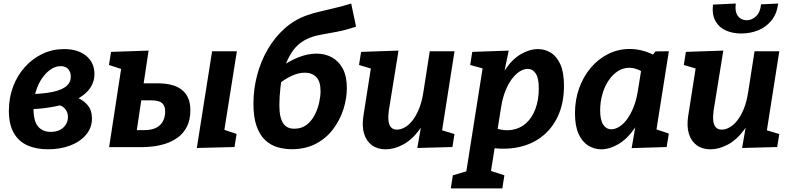

<svg xmlns="http://www.w3.org/2000/svg" viewBox="-20 -820 4406 1070"><path d="M247.6 12Q181.1 12 132.1 -10.2Q83 -32.4 56.3 -79.9Q29.5 -127.4 29.5 -203.3Q29.5 -275.5 53.2 -337.9Q76.9 -400.3 119.2 -447.1Q161.6 -493.9 217.3 -520.2Q273.1 -546.5 337.1 -546.5Q415.3 -546.5 460.8 -508.3Q506.3 -470 506.3 -408.1Q506.3 -344.5 455.9 -299.7Q405.6 -254.9 310.1 -232Q214.5 -209.1 79.1 -209.1L91.2 -293.8Q182.3 -293.8 245.7 -302.9Q309.1 -311.9 341.8 -333.8Q374.5 -355.7 374.5 -393.2Q374.5 -417.7 360.4 -434.6Q346.2 -451.4 317.4 -451.4Q290.7 -451.4 264.2 -434.1Q237.6 -416.8 215.4 -385.4Q193.2 -354 179.9 -311Q166.6 -268 166.6 -216.4Q166.6 -144.7 192.2 -114.9Q217.8 -85.1 261.7 -85.1Q293.3 -85.1 314.5 -96.3Q335.8 -107.6 347.2 -126.7Q358.7 -145.8 358.7 -168.2Q358.7 -196.9 339.9 -216.7Q321.1 -236.4 282.7 -238.2L296.8 -298.7Q353.9 -296.4 398.1 -280.7Q442.3 -265 467.6 -234.8Q492.9 -204.5 492.5 -158.8Q492.1 -106.9 458.9 -68.2Q425.7 -29.5 370.5 -8.7Q315.2 12 247.6 12Z M739.4 -74.8 721.4 -94.7H780.7Q826.1 -94.7 851.9 -108.8Q877.6 -122.8 889 -146.4Q900.4 -169.9 900.4 -197.5Q900.4 -223.4 890.6 -237Q880.9 -250.6 863.5 -255.8Q846.1 -260.9 823.6 -260.9H745.3L770.1 -279.5ZM776.5 -328.5 763 -355.7H858.6Q879.1 -355.7 903.4 -353Q927.8 -350.4 951.8 -342.1Q975.7 -333.8 996.1 -317.1Q1016.5 -300.4 1028.6 -273.4Q1040.8 -246.4 1040.8 -205.6Q1040.8 -149.9 1021 -112.8Q1001.3 -75.6 969.7 -53Q938.1 -30.3 901.5 -18.9Q865 -7.5 830.4 -3.7Q795.8 0 771.6 0H588.1L665.4 -503.4L715 -416.3L587.3 -457.9L598.8 -530.9L808.1 -538ZM1076.9 4.7 1162 -534.3H1300L1219.3 -26.5L1170.7 -116.3L1298.5 -73.6L1286.9 -0.6Z M1605.1 11.5Q1564.1 11.5 1526.1 0.2Q1488.1 -11 1457.8 -39.3Q1427.5 -67.5 1410 -116.9Q1392.4 -166.3 1392.4 -242.3Q1392.4 -323.2 1413 -401.2Q1433.5 -479.1 1472.7 -546.1Q1511.8 -613.1 1567.5 -662.4Q1623.3 -711.7 1693.6 -735.7Q1722.2 -745.9 1762.4 -755.5Q1802.7 -765.1 1848.4 -776Q1894 -786.8 1937.2 -800.1L1964.3 -671.7Q1904.8 -651.5 1854.7 -642.4Q1804.5 -633.2 1764.1 -625.8Q1723.6 -618.4 1691.4 -602.8Q1642.1 -579.6 1611.5 -536.3Q1581 -493.1 1565 -439.7Q1548.9 -386.3 1542.9 -332.6Q1536.9 -278.9 1536.9 -233.7Q1536.9 -197.1 1542.6 -171.9Q1548.3 -146.6 1559.2 -131.3Q1570.1 -115.9 1585.4 -109.3Q1600.6 -102.7 1620.1 -102.7Q1660.5 -102.7 1688.6 -124.3Q1716.6 -145.9 1733.7 -179.1Q1750.7 -212.3 1758.6 -247.9Q1766.4 -283.5 1766.4 -311.5Q1766.4 -367 1742.1 -390.9Q1717.8 -414.9 1679.1 -414.9Q1642.7 -414.9 1604.1 -396.7Q1565.6 -378.5 1528.4 -348.2L1535.2 -439.7Q1588 -478.6 1641.2 -499.9Q1694.4 -521.2 1744.1 -521.2Q1790.6 -521.2 1828.8 -500.8Q1867 -480.4 1889.9 -438.1Q1912.9 -395.9 1912.9 -329.6Q1912.9 -271.5 1894.1 -211.9Q1875.2 -152.4 1837.4 -101.5Q1799.7 -50.6 1741.5 -19.6Q1683.4 11.5 1605.1 11.5Z M2130.3 12.1Q2084.4 12.5 2053 -10.5Q2021.6 -33.5 2009.1 -74.7Q1996.6 -116 2004.9 -171.5L2050.1 -460.4L2061.2 -434L1980.8 -457.9L1992.3 -530.9L2200.9 -538L2147 -204.7Q2142.4 -172.8 2144.8 -148.8Q2147.1 -124.8 2158.6 -111.2Q2170.2 -97.6 2192 -97.6Q2213.1 -97.6 2235.7 -110.1Q2258.3 -122.6 2278.8 -148.5Q2299.2 -174.3 2315.3 -213.7Q2331.3 -253 2339.5 -307L2375 -534.3H2513L2440.8 -75.2L2424.2 -99.9L2512.8 -72.9L2501.3 -0.6L2305.6 4.7L2335.8 -168.2L2378.7 -242.1Q2358.9 -154 2317.8 -97.7Q2276.6 -41.4 2227.2 -14.8Q2177.8 11.8 2130.3 12.1Z M2492.2 230 2503.7 157 2642.7 115.7 2569.6 193.3 2672.3 -457 2689.9 -433.3 2600.3 -457.9 2611.9 -530.9 2815 -538 2779.4 -365.3 2741.7 -292.8Q2758.7 -376.5 2796.4 -433Q2834.1 -489.5 2882.5 -518Q2930.9 -546.4 2978.1 -546.4Q3017.1 -546.4 3050 -526.1Q3082.9 -505.7 3103 -461Q3123 -416.3 3123 -341.8Q3123 -245.5 3089.2 -172.5Q3055.3 -99.5 2994.1 -54.3Q2932.8 -9 2848.6 4Q2764.3 17.1 2663.6 -6.1L2740.2 -18.7L2706.2 197.4L2657.3 113.7L2790.9 157L2779.4 230ZM2749 -75 2721.6 -112.5Q2781.2 -88.9 2829.4 -95.8Q2877.7 -102.8 2911.7 -133.3Q2945.8 -163.9 2964.2 -214Q2982.7 -264.1 2982.7 -327.1Q2982.7 -385 2965.5 -410.5Q2948.4 -436 2920.5 -436Q2899.1 -436 2876.8 -422.1Q2854.5 -408.2 2833.7 -381.2Q2812.9 -354.1 2796.9 -314.3Q2780.8 -274.4 2772.6 -222.5Z M3330.5 12.1Q3291.5 12.1 3257.9 -8.9Q3224.4 -29.9 3204.3 -74Q3184.3 -118 3184.3 -189.1Q3184.3 -263.2 3207.3 -327.9Q3230.4 -392.6 3271.9 -441.8Q3313.5 -491.1 3369.3 -519.1Q3425.1 -547.1 3489.9 -547.1Q3532.8 -547.1 3578 -532.8Q3623.2 -518.5 3668 -486.4L3606.1 -499.1L3632.7 -533.6L3707.4 -534.3L3627.4 -28.5L3579.5 -118.4L3707.3 -75.7L3695.1 -0.6L3500.1 5.4L3530.3 -168.8L3571.1 -242.8Q3554.4 -159.4 3514.8 -102.4Q3475.2 -45.5 3426.1 -16.7Q3377 12.1 3330.5 12.1ZM3386.8 -99.6Q3408.2 -99.6 3430.8 -113.5Q3453.5 -127.4 3473.7 -154.5Q3494 -181.5 3510.2 -221.4Q3526.4 -261.2 3534.7 -313.2L3557 -451.7L3579.7 -406.3Q3555 -424.9 3532.1 -433.5Q3509.2 -442.2 3486.8 -442.2Q3451.3 -442.2 3421.7 -422.5Q3392.1 -402.8 3370.2 -369.2Q3348.3 -335.6 3336.5 -293.1Q3324.6 -250.6 3324.6 -205.1Q3324.6 -150.9 3341.8 -125.3Q3358.9 -99.6 3386.8 -99.6Z M3940.3 12.1Q3894.4 12.5 3863 -10.5Q3831.6 -33.5 3819.1 -74.7Q3806.6 -116 3814.9 -171.5L3860.1 -460.4L3871.2 -434L3790.8 -457.9L3802.3 -530.9L4010.9 -538L3957 -204.7Q3952.4 -172.8 3954.8 -148.8Q3957.1 -124.8 3968.6 -111.2Q3980.2 -97.6 4002 -97.6Q4023.1 -97.6 4045.7 -110.1Q4068.3 -122.6 4088.8 -148.5Q4109.2 -174.3 4125.3 -213.7Q4141.3 -253 4149.5 -307L4185 -534.3H4323L4250.8 -75.2L4234.2 -99.9L4322.8 -72.9L4311.3 -0.6L4115.6 4.7L4145.8 -168.2L4188.7 -242.1Q4168.9 -154 4127.8 -97.7Q4086.6 -41.4 4037.2 -14.8Q3987.8 11.8 3940.3 12.1ZM4110.7 -633.3Q4063.3 -633.3 4025.5 -650Q3987.6 -666.6 3967.4 -702.2Q3947.2 -737.7 3953.3 -794.3L4080.3 -800.4Q4074.6 -751.8 4093.2 -729.5Q4111.8 -707.2 4140.6 -707.2Q4170.6 -707.2 4194 -729.9Q4217.5 -752.5 4221.1 -795.7L4316.7 -800.4Q4309.4 -742.8 4279.1 -705.6Q4248.8 -668.4 4204.5 -650.8Q4160.2 -633.3 4110.7 -633.3Z"/></svg>

Font: Bitter Thin
Style: Italic
Weight: 100
Italic angle: -9°
Designer: Sol Matas, and Bitter project Authors
Foundry: Sol Matas
Version: Version 2.002